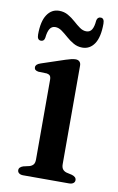

<svg xmlns="http://www.w3.org/2000/svg" viewBox="-77 -696 457 741"><g transform="rotate(10 151.0 -326.0)"><path d="M210.5 -455V-69Q210.5 -56 215.8 -49.2Q221 -42.5 230.5 -39.5L252.5 -34.5Q261 -32 265.5 -27.5Q270 -23 270 -16.5Q270 -9 264 -4.5Q258 0 247.5 0H67.5Q57.5 0 51.5 -4.5Q45.5 -9 45.5 -16.5Q45.5 -23 50 -27.2Q54.5 -31.5 62 -34L86 -39.5Q95.5 -42.5 100.8 -49Q106 -55.5 106 -69V-380.5Q106 -392 102 -396.8Q98 -401.5 89.5 -403L56 -404Q47.5 -405.5 43.8 -409Q40 -412.5 40 -418.5Q40 -424.5 44.5 -429Q49 -433.5 59.5 -437L151 -467.5Q165 -472 173.5 -474Q182 -476 190 -476Q199.5 -476 205 -470.5Q210.5 -465 210.5 -455ZM206.5 -525Q187.6 -525 171.9 -534Q156.1 -543 142.6 -555Q129.1 -567 116.5 -576Q103.9 -585 90.9 -585Q76.9 -585 69.5 -573.2Q62.1 -561.5 59.8 -538Q57.6 -523.5 45 -523.5Q30.1 -523.5 30.1 -545Q30.1 -597 47.7 -623.2Q65.2 -649.5 94.9 -649.5Q114.3 -649.5 130 -640.5Q145.8 -631.5 159 -619.5Q172.3 -607.5 184.9 -598.5Q197.5 -589.5 211 -589.5Q225.4 -589.5 232.6 -601.5Q239.8 -613.5 241.6 -637Q244.3 -651.5 256.9 -651.5Q271.3 -651.5 271.3 -630Q271.3 -577.5 253.8 -551.2Q236.2 -525 206.5 -525Z"/></g></svg>

Font: Fraunces 12pt
Style: Regular
Weight: 400
Version: Version 1.000;[b76b70a41]